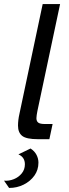

<svg xmlns="http://www.w3.org/2000/svg" viewBox="-62 -688 341 949"><path d="M126 0Q68 0 47.5 -16.5Q27 -33 27 -67Q27 -94 34 -125L149 -668H235L123 -140Q121 -129 119.5 -120Q118 -111 118 -104Q118 -89 127 -82Q136 -75 161 -75H198L182 0ZM-17 241 -42 205Q-17 207 6.5 197.5Q30 188 45.5 169Q61 150 61 124Q61 89 29 75L89 46Q109 59 118.5 77.5Q128 96 128 116Q128 152 108 180Q88 208 55 224.5Q22 241 -17 241Z"/></svg>

Font: Atkinson Hyperlegible
Style: Italic
Weight: 400
Italic angle: -12°
Designer: Elliott Scott, Megan Eiswerth, Linus Boman, Theodore Petrosky
Foundry: Braille Institute
Version: Version 1.006; ttfautohint (v1.8.3)